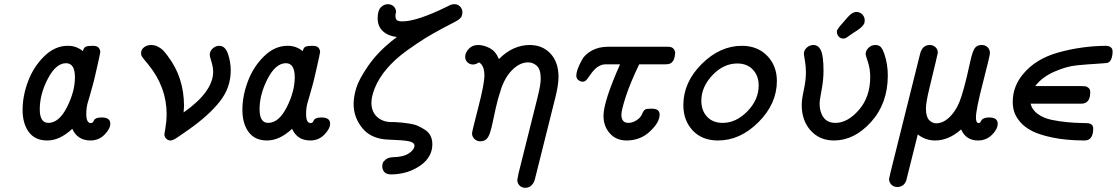

<svg xmlns="http://www.w3.org/2000/svg" viewBox="-20 -667 5334 917"><path d="M87.9 -142.1Q87.9 -209 114 -278.6Q140.1 -348.1 191.2 -398.2Q242.2 -448.2 303.2 -448.2H306.2Q344.2 -448.2 376 -422.9Q379.9 -439.9 389.9 -444.1Q399.9 -448.2 420.9 -448.2H423.8Q443.8 -448.2 451.4 -438.7Q459 -429.2 459 -418.9Q459 -414.1 442.9 -343Q426.8 -272 423.8 -263.2Q417 -237.3 409.4 -211.7Q401.9 -186 398.9 -176Q396 -166 394 -152.6Q392.1 -139.2 392.1 -122.1Q392.1 -79.1 414.1 -79.1Q419.9 -79.1 423.3 -83Q426.8 -86.9 429 -92.5Q431.2 -98.1 440.2 -102.1Q449.2 -106 465.8 -106Q506.8 -106 506.8 -76.2Q506.8 -52.2 479.5 -24.2Q452.1 3.9 412.1 3.9Q350.1 3.9 325.2 -51.8Q265.1 4.4 205.1 3.9Q147.9 3.9 117.9 -36.1Q87.9 -76.2 87.9 -142.1ZM169.9 -145Q169.9 -80.1 210.9 -80.1Q261.7 -80.1 299.8 -155Q337.9 -230 337.9 -297.9Q337.9 -364.7 295.9 -365.2Q247.1 -365.2 208.5 -291Q169.9 -216.8 169.9 -145Z M653.8 -413.1Q653.8 -430.2 668 -441.2Q682.1 -452.1 701.7 -452.1Q719.7 -452.1 735.4 -443.6Q751 -435.1 759.5 -426Q768.1 -417 780.8 -399.9Q858.9 -297.9 858.9 -160.2Q858.9 -150.4 856.9 -129.9Q998 -229 998 -324.2Q998 -346.2 990 -371.6Q981.9 -397 981.9 -404.8Q981.9 -422.9 995.8 -435.5Q1009.8 -448.2 1026.9 -448.2Q1055.7 -448.2 1068.8 -409.7Q1082 -371.1 1082 -330.1Q1082 -249 1030.5 -183.1Q979 -117.2 883.8 -49.8Q829.6 -11.7 816.7 -3.9Q803.7 3.9 793.9 3.9Q782.7 3.9 773.9 -4.6Q765.1 -13.2 765.1 -24.9Q765.1 -28.8 770.5 -59.3Q775.9 -89.8 775.9 -121.1Q775.9 -251 689 -357.9Q684.1 -364.7 676 -373.8Q668 -382.8 665.5 -386.5Q663.1 -390.1 659.4 -395Q655.8 -399.9 654.8 -404.1Q653.8 -408.2 653.8 -413.1Z M1137.7 -142.1Q1137.7 -209 1163.8 -278.6Q1189.9 -348.1 1241 -398.2Q1292 -448.2 1353 -448.2H1356Q1394 -448.2 1425.8 -422.9Q1429.7 -439.9 1439.7 -444.1Q1449.7 -448.2 1470.7 -448.2H1473.6Q1493.7 -448.2 1501.2 -438.7Q1508.8 -429.2 1508.8 -418.9Q1508.8 -414.1 1492.7 -343Q1476.6 -272 1473.6 -263.2Q1466.8 -237.3 1459.2 -211.7Q1451.7 -186 1448.7 -176Q1445.8 -166 1443.8 -152.6Q1441.9 -139.2 1441.9 -122.1Q1441.9 -79.1 1463.9 -79.1Q1469.7 -79.1 1473.1 -83Q1476.6 -86.9 1478.8 -92.5Q1481 -98.1 1490 -102.1Q1499 -106 1515.6 -106Q1556.6 -106 1556.6 -76.2Q1556.6 -52.2 1529.3 -24.2Q1502 3.9 1461.9 3.9Q1399.9 3.9 1375 -51.8Q1314.9 4.4 1254.9 3.9Q1197.8 3.9 1167.7 -36.1Q1137.7 -76.2 1137.7 -142.1ZM1219.7 -145Q1219.7 -80.1 1260.7 -80.1Q1311.5 -80.1 1349.6 -155Q1387.7 -230 1387.7 -297.9Q1387.7 -364.7 1345.7 -365.2Q1296.9 -365.2 1258.3 -291Q1219.7 -216.8 1219.7 -145Z M1668.9 -169.9Q1668.9 -206.1 1681.9 -247.6Q1694.8 -289.1 1737.8 -351.6Q1780.8 -414.1 1849.6 -470.2L1875.5 -490.2Q1833.5 -495.1 1808.6 -518.1Q1783.7 -541 1783.7 -580.1Q1783.7 -616.2 1798.6 -631.6Q1813.5 -647 1832.5 -647Q1848.6 -647 1860.1 -636.5Q1871.6 -626 1871.6 -608.9Q1868.7 -601.1 1868.7 -590.8Q1868.7 -575.7 1876.2 -570.3Q1883.8 -564.9 1901.9 -564.9Q1971.7 -564.9 2116.7 -636.2Q2136.7 -647.5 2149.9 -647Q2167 -647 2177.7 -635.5Q2188.5 -624 2188.5 -607.9Q2188.5 -602.1 2187 -596.9Q2185.5 -591.8 2184.1 -587.9Q2182.6 -584 2177.7 -579.6Q2172.9 -575.2 2168.7 -572Q2164.6 -568.8 2155.5 -564Q2146.5 -559.1 2140.6 -556.2Q2134.8 -553.2 2121.3 -546.1Q2107.9 -539.1 2098.6 -534.2Q2047.9 -507.3 2011.7 -485.1Q1975.6 -462.9 1922.1 -424.6Q1868.7 -386.2 1829.1 -340.6Q1789.6 -294.9 1769.5 -245.1Q1753.4 -203.1 1753.9 -175.8Q1753.9 -135.7 1778.8 -110.8Q1803.7 -85.9 1844.7 -84H1864.7Q1885.7 -83 1899.2 -81.5Q1912.6 -80.1 1936 -76.7Q1959.5 -73.2 1976.1 -65.7Q1992.7 -58.1 2009.8 -47.1Q2026.9 -36.1 2035.9 -18.6Q2044.9 -1 2044.9 22Q2044.9 84 1986.3 124.5Q1927.7 165 1848.6 166Q1824.7 166 1815.2 154.1Q1805.7 142.1 1805.7 127.9Q1805.7 120.1 1808.1 112.1Q1810.5 104 1822.5 94.5Q1834.5 85 1854.5 84Q1907.7 83 1933.6 64.9Q1959.5 46.9 1959.5 28.8Q1959.5 12.7 1931.2 7.3Q1902.8 2 1838.9 0Q1754.9 -2 1711.9 -53.5Q1668.9 -105 1668.9 -169.9Z M2201.7 -396Q2201.7 -415 2218.8 -433.6Q2235.8 -452.1 2263.7 -452.1Q2290.5 -452.1 2319.1 -437Q2347.7 -421.9 2362.8 -384.8Q2428.7 -451.7 2509.8 -452.1Q2570.8 -452.1 2609.1 -411.1Q2647.5 -370.1 2647.5 -298.8Q2647.5 -262.7 2632.8 -203.1L2534.7 189L2533.7 190.9Q2533.7 192.9 2533.2 194.3Q2532.7 195.8 2531.2 199Q2529.8 202.1 2528.8 204.6Q2527.8 207 2525.1 210.4Q2522.5 213.9 2520 216.6Q2517.6 219.2 2514.6 221.7Q2511.7 224.1 2507.6 226.1Q2503.4 228 2498.5 229Q2493.7 230 2488.8 230Q2472.7 230 2461.7 219.5Q2450.7 209 2450.7 191.9Q2450.7 190.9 2456.5 161.1L2547.9 -204.1Q2563 -264.2 2562.5 -292Q2562.5 -335 2544.4 -352.1Q2526.4 -369.1 2502.4 -369.1Q2462.4 -369.1 2426 -332.5Q2389.6 -295.9 2370.6 -233.9Q2357.4 -193.8 2347.4 -149.4Q2337.4 -105 2332.5 -80.1Q2327.6 -55.2 2320.1 -32.5Q2312.5 -9.8 2301.5 -1Q2290.5 7.8 2273.7 7.8Q2256.8 7.8 2245.6 -3.7Q2234.4 -15.1 2234.4 -29.8Q2234.4 -38.6 2263.9 -152.3Q2293.5 -266.1 2293.5 -306.2Q2293.5 -355 2267.6 -369.1Q2253.4 -359.4 2239.7 -358.9Q2223.6 -358.9 2212.6 -369.4Q2201.7 -379.9 2201.7 -396Z M2732.4 -306.2Q2732.4 -317.4 2738.5 -335.7Q2744.6 -354 2759 -380.6Q2773.4 -407.2 2806.4 -425.5Q2839.4 -443.8 2885.7 -443.8H3168.5Q3189.5 -443.8 3197 -433.8Q3204.6 -423.8 3204.6 -415Q3202.6 -375 3181.6 -363.8Q3172.9 -359.9 3159.7 -359.9H3032.7Q2989.7 -270 2968.8 -205.6Q2947.8 -141.1 2947.8 -119.1Q2947.8 -80.1 2981.4 -80.1Q3000.5 -80.1 3020 -92.5Q3039.6 -105 3046.4 -122.1Q3054.2 -140.1 3061.3 -144Q3068.4 -147.9 3086.4 -147.9H3093.8Q3130.9 -147.9 3130.4 -119.1Q3130.4 -83 3084.5 -39.6Q3038.6 3.9 2972.7 3.9Q2922.9 3.9 2892.6 -30Q2862.3 -64 2862.3 -113.8Q2862.3 -181.6 2941.4 -359.9H2873.5Q2851.6 -359.9 2832.5 -346.2Q2815.4 -333 2803 -314.9Q2790.5 -296.9 2782.5 -286.9Q2774.4 -276.9 2762.7 -276.9Q2751.5 -276.9 2741.9 -284.9Q2732.4 -293 2732.4 -306.2Z M3243.7 -165Q3243.7 -273.9 3331.1 -361.1Q3418.5 -448.2 3523.4 -448.2Q3597.7 -448.2 3644 -400.6Q3690.4 -353 3690.4 -279.8Q3690.4 -171.9 3603 -84Q3515.6 3.9 3409.2 3.9Q3333 3.9 3288.3 -43.9Q3243.7 -91.8 3243.7 -165ZM3329.6 -185.1Q3329.6 -139.2 3356.9 -109.6Q3384.3 -80.1 3431.6 -80.1Q3495.6 -80.1 3549.6 -135.5Q3603.5 -190.9 3603.5 -258.8Q3603.5 -304.7 3575.9 -334.2Q3548.3 -363.8 3501.5 -363.8Q3435.5 -363.8 3382.6 -307.9Q3329.6 -252 3329.6 -185.1Z M3809.1 -166Q3809.1 -191.9 3819.1 -237.5Q3829.1 -283.2 3829.1 -321.8Q3829.1 -350.6 3824.2 -377.7Q3819.3 -404.8 3819.3 -409.2Q3819.3 -427.2 3833.3 -439.7Q3847.2 -452.1 3865.2 -452.1Q3889.2 -452.1 3901.1 -425.5Q3913.1 -398.9 3913.1 -329.1Q3913.1 -284.2 3903.8 -236.1Q3894.5 -188 3894.5 -171.9Q3894.5 -131.8 3913.3 -106Q3932.1 -80.1 3970.2 -80.1Q4028.3 -80.1 4082.3 -142.1Q4136.2 -204.1 4136.2 -299.8Q4136.2 -337.9 4125.2 -370.8Q4114.3 -403.8 4114.3 -408.2Q4114.3 -425.3 4128.2 -438.7Q4142.1 -452.1 4160.2 -452.1Q4179.2 -452.1 4188.2 -440.7Q4197.3 -429.2 4204.1 -408.2Q4220.2 -360.4 4220.2 -306.2Q4220.2 -173.3 4140.4 -84.7Q4060.5 3.9 3963.4 3.9Q3894.5 3.9 3851.8 -43.5Q3809.1 -90.8 3809.1 -166ZM3977.1 -514.2Q3977.1 -516.1 3977.1 -518.1Q3977.1 -520 3977.5 -521.5Q3978 -522.9 3979.5 -524.9Q3981 -526.9 3981.9 -528.8Q3982.9 -530.8 3985.6 -534.4Q3988.3 -538.1 3990.2 -540.5Q3992.2 -543 3996.6 -548.1Q4001 -553.2 4004.6 -557.1Q4008.3 -561 4014.6 -568.6Q4021 -576.2 4026.9 -583Q4049.8 -609.9 4070.3 -609.9Q4087.4 -609.9 4098.6 -597.9Q4109.9 -585.9 4109.9 -569.8Q4109.9 -564 4108.9 -559.1Q4107.9 -554.2 4104 -549.1Q4100.1 -543.9 4097.2 -540.5Q4094.2 -537.1 4086.7 -531Q4079.1 -524.9 4073.5 -521.5Q4067.9 -518.1 4056.4 -510.5Q4044.9 -502.9 4038.1 -498Q4036.1 -497.1 4029.5 -491.9Q4022.9 -486.8 4018.1 -484.9Q4013.2 -482.9 4007.3 -482.9Q3994.1 -482.9 3985.6 -492.4Q3977.1 -502 3977.1 -514.2Z M4226.1 188Q4226.1 183.1 4255.4 66.9L4375 -412.1Q4386.2 -452.1 4420.4 -452.1Q4436.5 -452.1 4447.8 -441.7Q4459 -431.2 4459 -415Q4459 -411.1 4419.4 -248Q4402.3 -178.2 4402.3 -148.9Q4402.3 -109.9 4417.2 -94Q4432.1 -78.1 4451.2 -78.1Q4488.3 -78.1 4521.7 -114.5Q4555.2 -150.9 4573.2 -210.9Q4586.4 -253.9 4597.4 -300Q4608.4 -346.2 4613.3 -370.1Q4618.2 -394 4625.2 -415Q4632.3 -436 4642.3 -444.1Q4652.3 -452.1 4669.2 -452.1Q4686 -452.1 4697 -441.2Q4708 -430.2 4708 -413.1Q4708 -401.9 4674.6 -272.5Q4641.1 -143.1 4641.1 -106Q4641.1 -79.1 4654.3 -79.1Q4659.2 -79.1 4662.1 -83Q4665 -86.9 4667.7 -92.5Q4670.4 -98.1 4679.9 -102.1Q4689.5 -106 4704.1 -106Q4745.1 -106 4745.1 -76.2Q4745.1 -50.3 4717.8 -23.2Q4690.4 3.9 4651.4 3.9Q4593.3 3.9 4570.3 -48.8Q4510.3 4.4 4445.3 3.9Q4400.4 3.9 4363.3 -24.9Q4310.1 189.9 4308.1 195.8Q4296.9 225.6 4265.1 226.1Q4248 226.1 4237.1 214.6Q4226.1 203.1 4226.1 188Z M4816.9 -180.2Q4816.9 -254.4 4866.2 -313Q4926.3 -386.2 5035.2 -416.5Q5144 -446.8 5259.3 -448.2Q5294.4 -448.2 5293.9 -418.9Q5292 -376 5271 -367.2Q5265.1 -365.2 5219.2 -362.5Q5173.3 -359.9 5123.3 -355Q5073.2 -350.1 5015.1 -324.5Q4957 -298.8 4924.3 -255.9H5142.1Q5156.2 -255.9 5163.6 -254.9Q5170.9 -253.9 5179 -247.1Q5187 -240.2 5187 -227.1Q5187 -171.9 5145 -171.9H4902.3Q4909.2 -142.1 4937.3 -122.1Q4965.3 -102.1 5003.2 -94.5Q5041 -86.9 5076.7 -83.5Q5112.3 -80.1 5143.8 -79.6Q5175.3 -79.1 5180.2 -78.1Q5201.2 -73.2 5201.2 -53.2Q5201.2 3.9 5160.2 3.9H5152.3Q5069.3 2.9 5007.3 -10Q4945.3 -22.9 4909.7 -41Q4874 -59.1 4852.5 -84.5Q4831.1 -109.9 4824 -132.6Q4816.9 -155.3 4816.9 -180.2Z"/></svg>

Font: CMU Typewriter Text
Style: BoldItalic
Weight: 700
Italic angle: -14.04°
Version: Version 0.7.0